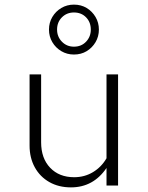

<svg xmlns="http://www.w3.org/2000/svg" viewBox="-20 -803 640 831"><path d="M287 8Q234 8 193.5 -15Q153 -38 130.5 -79Q108 -120 108 -173V-481H158V-187Q158 -118 197 -77Q236 -36 301 -36Q346 -36 382.5 -58Q419 -80 441 -118V-481H491V0H441V-76Q384 8 287 8ZM300 -567Q270 -567 245.5 -581.5Q221 -596 206.5 -620.5Q192 -645 192 -675Q192 -705 206.5 -729.5Q221 -754 245.5 -768.5Q270 -783 300 -783Q331 -783 355 -768.5Q379 -754 393.5 -729.5Q408 -705 408 -675Q408 -645 393.5 -620.5Q379 -596 355 -581.5Q331 -567 300 -567ZM300 -601Q332 -601 352.5 -622.5Q373 -644 373 -675Q373 -707 352.5 -728Q332 -749 300 -749Q269 -749 248 -728Q227 -707 227 -675Q227 -644 248 -622.5Q269 -601 300 -601Z"/></svg>

Font: Red Hat Mono
Style: Regular
Weight: 300
Monospace: yes
Designer: Pentagram, MCKL
Foundry: Pentagram, MCKL
Version: Version 1.023